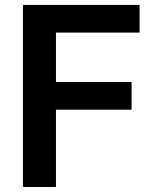

<svg xmlns="http://www.w3.org/2000/svg" viewBox="-20 -747 626 767"><path d="M203.5 0H71.7V-727.3H537.6V-616.8H203.5V-419.4H505.7V-308.9H203.5Z"/></svg>

Font: Linik Sans SemiBold
Style: Regular
Weight: 600
Designer: Fonts by Rasmus Andersson / Changes by Cristiano Sobral with parts from Marc Monis
Foundry: rsms
Version: Version 3.020; ttfautohint (v1.6)